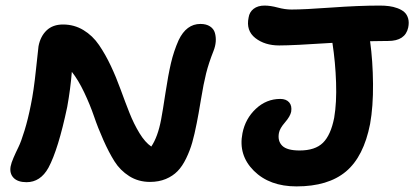

<svg xmlns="http://www.w3.org/2000/svg" viewBox="-20 -666 1487 689"><path d="M1043.9 2.9Q947.3 2.9 890.9 -53.2Q834.5 -109.4 850.1 -188Q860.4 -240.2 898.2 -275.6Q936 -311 985.8 -311Q1006.8 -311 1017.6 -298.8Q1028.3 -286.6 1024.9 -265.1Q1021.5 -248.5 1002.7 -226.8Q983.9 -205.1 981 -189Q975.6 -160.2 992.7 -143.1Q1009.8 -126 1055.2 -126Q1110.8 -126 1138.9 -153.6Q1167 -181.2 1179.2 -243.2Q1188.5 -297.9 1186 -370.1Q1183.6 -442.4 1172.9 -512.2Q1031.7 -502.9 981.9 -502.9Q930.2 -502.9 896.2 -529.5Q862.3 -556.2 872.1 -603Q875 -622.6 890.1 -634.3Q905.3 -646 929.2 -646Q950.2 -646 976.6 -638.9Q1002.9 -631.8 1025.9 -631.8Q1071.3 -631.8 1169.2 -638.9Q1267.1 -646 1342.8 -646Q1360.8 -646 1376 -644Q1391.1 -642.1 1406 -636.7Q1420.9 -631.3 1430.7 -622.8Q1440.4 -614.3 1444.6 -599.9Q1448.7 -585.4 1444.8 -566.9Q1434.1 -519 1373 -519Q1362.3 -519 1340.8 -518.6Q1319.3 -518.1 1308.1 -518.1Q1317.9 -446.8 1318.6 -365.2Q1319.3 -283.7 1308.1 -221.2Q1285.2 -104 1221.4 -50.5Q1157.7 2.9 1043.9 2.9ZM75.2 -12.2Q43.9 -12.2 28.8 -27.8Q13.7 -43.5 18.1 -68.8Q20.5 -81.5 28.6 -100.1Q36.6 -118.7 46.1 -137.9Q55.7 -157.2 68.1 -197.8Q80.6 -238.3 90.8 -290Q101.1 -339.4 109.1 -416.5Q117.2 -493.7 118.2 -500Q125 -535.6 147.2 -556.9Q169.4 -578.1 206.1 -578.1Q246.1 -578.1 279.3 -558.1Q312.5 -538.1 335.4 -504.4Q358.4 -470.7 377.7 -429.7Q397 -388.7 413.1 -344.2Q429.2 -299.8 444.8 -260.5Q460.4 -221.2 480.5 -188.2Q500.5 -155.3 522.9 -140.1Q546.4 -174.8 558.1 -236.8Q564 -267.6 573.7 -332Q583.5 -396.5 593.5 -439.5Q603.5 -482.4 621.1 -522Q648.9 -580.1 699.2 -580.1Q720.2 -580.1 733.6 -571.3Q747.1 -562.5 751.2 -547.9Q755.4 -533.2 754.2 -516.6Q752.9 -500 746.1 -482.9Q729 -439.9 719.7 -402.8Q710.4 -365.7 701.2 -309.3Q691.9 -252.9 686 -224.1Q678.2 -184.1 669.9 -154.8Q661.6 -125.5 647.9 -97.4Q634.3 -69.3 617.2 -51.8Q600.1 -34.2 575 -23.7Q549.8 -13.2 518.1 -13.2Q476.6 -13.2 443.8 -33.9Q411.1 -54.7 390.9 -86.9Q370.6 -119.1 351.1 -163.1Q331.5 -207 317.4 -248.5Q303.2 -290 282 -334.7Q260.7 -379.4 237.8 -408.2Q232.9 -346.7 221.2 -282.2Q189 -129.4 153.8 -64Q125 -12.2 75.2 -12.2Z"/></svg>

Font: Shantell Sans Irregular Bouncy
Style: Italic
Weight: 600
Italic angle: -11.31°
Designer: Stephen Nixon, Anya Danilova, Shantell Martin
Foundry: Arrow Type
Version: Version 1.006;[9816181b4]